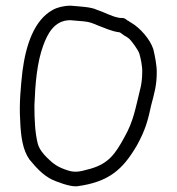

<svg xmlns="http://www.w3.org/2000/svg" viewBox="-20 -672 621 675"><path d="M408 -609H402C400 -609 397 -610 396 -610C370 -615 345 -630 322 -637C300 -648 261 -649 228 -652C204 -652 181 -646 165 -637C100 -601 71 -514 59 -422C53 -368 47 -306 51 -248C53 -192 60 -145 83 -112C106 -84 130 -57 162 -41C179 -33 226 -15 250 -17C363 -32 412 -76 462 -162C491 -215 500 -248 512 -304C522 -342 531 -372 531 -415C532 -441 524 -478 519 -499C508 -534 472 -574 443 -591C439 -594 436 -595 432 -598C432 -598 429 -600 428 -600C422 -606 416 -609 408 -609ZM229 -652H228ZM83 -112ZM519 -498V-499ZM472 -355C456 -291 450 -247 417 -189C385 -130 361 -97 299 -79C273 -73 250 -62 218 -73C184 -84 168 -95 145 -118C133 -130 119 -146 113 -166C103 -205 101 -252 101 -302C104 -379 110 -452 132 -512C147 -553 171 -601 227 -601C241 -600 259 -598 274 -597C296 -595 306 -590 323 -583C350 -573 371 -562 402 -558C403 -557 404 -556 406 -555L417 -547C423 -544 429 -540 434 -536C441 -530 466 -497 470 -483C474 -470 481 -439 480 -418C480 -395 477 -373 472 -355ZM480 -418ZM323 -583Z"/></svg>

Font: Blanket
Style: Light
Weight: 300
Foundry: Cannot Into Space Fonts
Version: Version 0.9